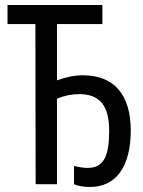

<svg xmlns="http://www.w3.org/2000/svg" viewBox="-20 -734 570 765"><path d="M338 11C443 11 501 -71 501 -214C501 -358 433 -434 311 -434C275 -434 244 -427 207 -414V-638H388V-714H10V-638H121L122 0H207V-341C237 -353 266 -359 295 -359C377 -359 415 -314 415 -213C415 -111 393 -65 329 -65C311 -65 295 -68 275 -73V0C291 7 313 11 338 11Z"/></svg>

Font: Noto Sans Mono Condensed
Style: Regular
Weight: 400
Width: 3
Designer: Monotype Design Team
Foundry: Monotype Imaging Inc.
Version: Version 2.014